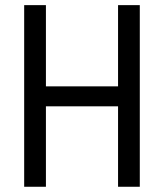

<svg xmlns="http://www.w3.org/2000/svg" viewBox="-20 -713 626 733"><path d="M430.7 0V-307.1H155.3V0H72.3V-693.4H155.3V-383.3H430.7V-693.4H513.7V0Z"/></svg>

Font: Cascadia Mono NF SemiLight
Style: Regular
Weight: 350
Monospace: yes
Designer: Aaron Bell
Foundry: Saja Typeworks
Version: Version 2404.023; ttfautohint (v1.8.4)